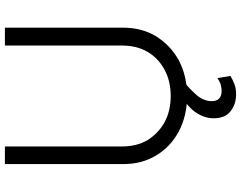

<svg xmlns="http://www.w3.org/2000/svg" viewBox="-120 -649 984 784"><g transform="rotate(-90 372.0 -257.0)"><path d="M616 -112Q579 -53 518 -19Q453 15 372 15Q292 15 227 -19Q163 -54 129 -112Q94 -169 94 -246V-729H166V-250Q166 -192 191 -148Q218 -104 263 -78Q310 -52 372 -52Q434 -52 481 -78Q528 -104 553 -148Q578 -192 578 -250V-729H651V-246Q651 -171 616 -112ZM308 191Q281 169 281 123Q281 84 308 46Q335 10 396 -24L433 -1Q397 29 374 56Q351 84 351 115Q351 156 393 156Q404 156 420 152Q433 147 445 139L454 192Q435 203 421 208Q404 215 379 215Q337 215 308 191Z"/></g></svg>

Font: Sinter Normal
Style: Regular
Weight: 350
Foundry: Adobe & rsms
Version: Version 1.000